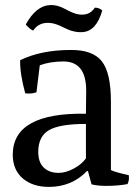

<svg xmlns="http://www.w3.org/2000/svg" viewBox="-20 -716 536 753"><path d="M130 -120Q130 -80 151.5 -59Q173 -38 210 -38Q238 -38 269.5 -55Q301 -72 317 -95V-230Q214 -230 172 -205.5Q130 -181 130 -120ZM415 -317V-49Q430 -41 485 -29Q488 -10 480 6Q443 13 396 13Q363 13 339 7L325 -45H321Q261 17 172 17Q108 17 69 -16.5Q30 -50 30 -110Q31 -275 317 -270L318 -358Q319 -474 230 -475Q177 -475 136 -460L123 -354Q103 -347 79 -350Q58 -426 59 -480Q142 -520 257 -520Q343 -521 379 -476Q415 -431 415 -317ZM110 -596Q96 -602 81 -620Q122 -694 176 -696Q204 -698 236 -680.5Q268 -663 286 -660Q330 -652 352 -686Q369 -686 381 -675Q358 -593 303 -590Q269 -588 233 -606.5Q197 -625 176 -626Q133 -630 110 -596Z"/></svg>

Font: Alike
Style: Regular
Weight: 400
Designer: Cyreal (www.cyreal.org)
Foundry: Cyreal (www.cyreal.org)
Version: Version 1.212